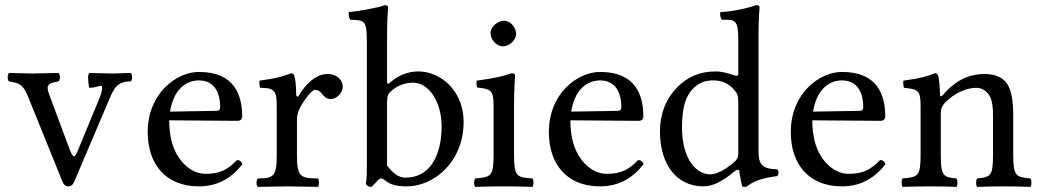

<svg xmlns="http://www.w3.org/2000/svg" viewBox="-20 -728 4078 750"><path d="M329 -385C352 -385 367 -393 374 -393C377 -393 379 -391 379 -385C379 -375 375 -360 368 -343L287 -147C279 -127 274 -118 269 -118C263 -118 258 -128 250 -150L178 -343C171 -362 166 -375 166 -385C166 -399 177 -405 209 -410C212 -413 214 -419 214 -426C214 -433 212 -440 209 -443C176 -443 141 -441 108 -441C75 -441 45 -443 15 -443C12 -440 10 -433 10 -426C10 -419 12 -413 15 -410C68 -403 75 -387 95 -337L223 -21C229 -6 235 0 248 0C258 0 265 -6 272 -23L405 -336C424 -380 435 -410 491 -410C494 -413 496 -419 496 -426C496 -433 494 -440 491 -443C471 -443 447 -441 421 -441C388 -441 354 -443 329 -443C326 -440 324 -433 324 -426C324 -419 326 -388 329 -385Z M644 -292C663 -405 733 -414 757 -414C795 -414 840 -393 840 -309C840 -300 836 -295 825 -295ZM757 0C833 0 887 -35 927 -87C924 -97 918 -102 906 -103C869 -65 840 -49 782 -49C746 -49 704 -70 673 -121C653 -154 641 -200 641 -258L907 -256C919 -256 926 -262 926 -273C926 -357 896 -447 757 -447C670 -447 557 -364 557 -212C557 -87 627 0 757 0Z M1137 -358C1137 -398 1133 -423 1129 -434C1127 -438 1125 -442 1117 -442C1089 -431 1063 -422 994 -413C992 -407 994 -391 996 -385C1050 -385 1061 -375 1061 -317V-122C1061 -39 1049 -31 987 -31C984 -28 982 -21 982 -14C982 -7 984 -1 987 2C1022 2 1061 0 1101 0C1141 0 1187 2 1222 2C1225 -1 1226 -7 1226 -14C1226 -21 1225 -28 1222 -31C1152 -31 1140 -39 1140 -122V-261C1140 -287 1152 -310 1164 -328C1175 -344 1198 -377 1210 -377C1219 -377 1228 -374 1236 -364C1243 -354 1254 -341 1272 -341C1296 -341 1319 -366 1319 -391C1319 -410 1301 -439 1259 -439C1212 -439 1171 -395 1148 -356C1142 -345 1137 -353 1137 -358Z M1509 -373C1535 -396 1565 -405 1594 -405C1655 -405 1705 -331 1705 -234C1705 -120 1659 -34 1564 -34C1533 -34 1512 -56 1492 -81V-331C1492 -352 1496 -362 1509 -373ZM1502 -404C1495 -398 1492 -400 1492 -409V-593C1492 -658 1496 -698 1496 -698C1496 -705 1492 -708 1483 -708C1458 -698 1383 -684 1343 -681C1342 -679 1342 -677 1342 -674C1342 -666 1344 -655 1349 -651C1401 -648 1413 -653 1413 -569V-81C1413 -42 1412 -24 1409 -10C1414 -2 1419 2 1431 2C1437 -4 1447 -13 1454 -22C1460 -28 1464 -31 1469 -31C1472 -31 1476 -29 1482 -25C1505 -5 1534 0 1570 0C1672 0 1791 -93 1791 -252C1791 -374 1701 -449 1614 -449C1571 -449 1533 -432 1502 -404Z M1896 -599C1896 -573 1920 -547 1944 -547C1972 -547 1996 -574 1996 -595C1996 -619 1976 -647 1948 -647C1924 -647 1896 -623 1896 -599ZM1988 -122V-321C1988 -371 1992 -435 1992 -435C1992 -439 1986 -442 1978 -442C1950 -431 1910 -422 1842 -413C1840 -407 1842 -392 1844 -386C1898 -381 1908 -374 1908 -317V-122C1908 -39 1898 -36 1836 -31C1834 -28 1832 -21 1832 -14C1832 -7 1834 -1 1836 2C1870 1 1908 0 1948 0C1988 0 2026 1 2060 2C2062 -1 2064 -7 2064 -14C2064 -21 2062 -28 2060 -31C1998 -35 1988 -39 1988 -122Z M2211 -292C2230 -405 2300 -414 2324 -414C2362 -414 2407 -393 2407 -309C2407 -300 2403 -295 2392 -295ZM2324 0C2400 0 2454 -35 2494 -87C2491 -97 2485 -102 2473 -103C2436 -65 2407 -49 2349 -49C2313 -49 2271 -70 2240 -121C2220 -154 2208 -200 2208 -258L2474 -256C2486 -256 2493 -262 2493 -273C2493 -357 2463 -447 2324 -447C2237 -447 2124 -364 2124 -212C2124 -87 2194 0 2324 0Z M2864 -134C2864 -115 2862 -107 2848 -95C2811 -63 2779 -47 2754 -47C2700 -47 2644 -106 2644 -231C2644 -303 2658 -343 2673 -364C2704 -411 2746 -414 2766 -414C2802 -414 2827 -401 2847 -378C2861 -362 2864 -355 2864 -324ZM2854 -62C2859 -66 2868 -66 2868 -59C2871 -34 2879 0 2879 0C2883 2 2886 2 2889 2C2892 2 2895 2 2898 0C2920 -18 2955 -33 3016 -40C3019 -43 3021 -48 3021 -53C3021 -58 3019 -64 3016 -67C2952 -67 2943 -91 2943 -140V-593C2943 -658 2947 -698 2947 -698C2947 -705 2943 -708 2934 -708C2909 -698 2834 -681 2794 -681C2794 -679 2793 -676 2793 -673C2793 -665 2796 -655 2800 -651H2807C2853 -651 2864 -649 2864 -569V-441C2864 -434 2862 -432 2855 -432C2851 -432 2810 -449 2777 -449C2711 -449 2667 -427 2627 -389C2584 -346 2558 -287 2558 -213C2558 -90 2620 0 2728 0C2767 0 2805 -22 2854 -62Z M3156 -292C3175 -405 3245 -414 3269 -414C3307 -414 3352 -393 3352 -309C3352 -300 3348 -295 3337 -295ZM3269 0C3345 0 3399 -35 3439 -87C3436 -97 3430 -102 3418 -103C3381 -65 3352 -49 3294 -49C3258 -49 3216 -70 3185 -121C3165 -154 3153 -200 3153 -258L3419 -256C3431 -256 3438 -262 3438 -273C3438 -357 3408 -447 3269 -447C3182 -447 3069 -364 3069 -212C3069 -87 3139 0 3269 0Z M3664 -358C3658 -351 3652 -348 3652 -358C3651 -385 3649 -423 3644 -434C3642 -438 3640 -442 3632 -442C3604 -431 3578 -422 3509 -413C3507 -407 3509 -391 3511 -385C3565 -380 3576 -375 3576 -317V-122C3576 -40 3566 -36 3506 -31C3503 -28 3502 -21 3502 -14C3502 -7 3503 -1 3506 2C3536 1 3576 0 3616 0C3656 0 3686 1 3716 2C3719 -1 3720 -7 3720 -14C3720 -21 3719 -28 3716 -31C3665 -36 3655 -40 3655 -122V-286C3655 -307 3664 -319 3672 -328C3710 -365 3755 -385 3794 -385C3814 -385 3835 -374 3847 -351C3857 -331 3859 -304 3859 -274V-122C3859 -40 3849 -36 3797 -31C3794 -28 3793 -21 3793 -14C3793 -7 3794 -1 3797 2C3827 1 3859 0 3899 0C3939 0 3975 1 4005 2C4008 -1 4009 -7 4009 -14C4009 -21 4008 -28 4005 -31C3949 -36 3938 -40 3938 -122V-271C3938 -326 3934 -374 3911 -405C3894 -427 3863 -439 3828 -439C3779 -439 3723 -426 3664 -358Z"/></svg>

Font: Ponomar Unicode
Style: Regular
Weight: 400
Version: 1.3